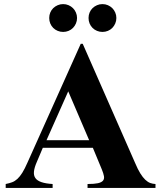

<svg xmlns="http://www.w3.org/2000/svg" viewBox="-20 -917 791 937"><path d="M547.9 -829.1Q547.9 -843.3 542.5 -855.7Q537.1 -868.2 528.1 -877.2Q519 -886.2 506.6 -891.6Q494.1 -897 480 -897Q465.8 -897 453.4 -891.6Q440.9 -886.2 431.6 -877.2Q422.4 -868.2 417.2 -855.7Q412.1 -843.3 412.1 -829.1Q412.1 -814.9 417.2 -802.5Q422.4 -790 431.6 -780.8Q440.9 -771.5 453.4 -766.4Q465.8 -761.2 480 -761.2Q494.1 -761.2 506.6 -766.4Q519 -771.5 528.1 -780.8Q537.1 -790 542.5 -802.5Q547.9 -814.9 547.9 -829.1ZM356 -829.1Q356 -843.3 350.6 -855.7Q345.2 -868.2 336.2 -877.2Q327.1 -886.2 314.7 -891.6Q302.2 -897 288.1 -897Q273.9 -897 261.5 -891.6Q249 -886.2 239.7 -877.2Q230.5 -868.2 225.3 -855.7Q220.2 -843.3 220.2 -829.1Q220.2 -814.9 225.3 -802.5Q230.5 -790 239.7 -780.8Q249 -771.5 261.5 -766.4Q273.9 -761.2 288.1 -761.2Q302.2 -761.2 314.7 -766.4Q327.1 -771.5 336.2 -780.8Q345.2 -790 350.6 -802.5Q356 -814.9 356 -829.1ZM738.8 0V-19Q725.6 -19.5 713.4 -23.9Q701.2 -28.3 689 -39.8Q676.8 -51.3 664.6 -71Q652.3 -90.8 639.2 -122.1L383.8 -703.1H374L113.8 -123Q100.6 -92.8 88.9 -74Q77.1 -55.2 64.9 -43.9Q52.7 -32.7 39.1 -27.6Q25.4 -22.5 7.8 -19V0H236.8V-19Q203.1 -21 182.4 -28.1Q161.6 -35.2 152.6 -48.1Q143.6 -61 145.8 -80.6Q147.9 -100.1 160.2 -127.9L189 -195.8H433.1L477.1 -89.8Q484.9 -70.8 487.3 -57.4Q489.7 -43.9 482.7 -35.4Q475.6 -26.9 457.8 -22.9Q439.9 -19 407.2 -19V0ZM415 -232.9H207L313 -471.2Z"/></svg>

Font: Galatia SIL
Style: Bold
Weight: 700
Designer: Development by SIL's NRSI team
Version: Version 2.1